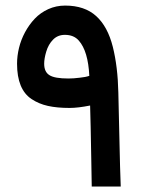

<svg xmlns="http://www.w3.org/2000/svg" viewBox="-20 -678 531 698"><path d="M232.9 -285.6Q187 -285.6 154.1 -293Q121.1 -300.3 94.7 -317.9Q68.4 -335.4 55.2 -367.4Q42 -399.4 42 -446.3Q42 -474.6 49.1 -503.9Q56.2 -533.2 71 -560.8Q85.9 -588.4 106.4 -610.1Q127 -631.8 155.5 -644.8Q184.1 -657.7 216.8 -657.7Q287.6 -657.7 329.6 -619.6Q371.6 -581.5 390.1 -507.8Q408.2 -435.5 410.2 -341.8Q411.1 -316.4 413.8 -186.3Q416.5 -56.2 418.9 0H313.5Q313 -33.7 311.8 -99.9Q310.5 -166 309.6 -216.3Q308.6 -266.6 307.6 -294.4Q263.7 -285.6 232.9 -285.6ZM229 -392.6Q247.1 -392.6 270 -395.5Q291 -397.5 304.7 -402.3Q300.3 -492.2 266.6 -530.3Q248.5 -551.3 215.8 -551.3Q189.9 -551.3 172.9 -533.9Q155.8 -516.6 147.9 -489.7Q140.6 -464.8 140.6 -446.3Q140.6 -416.5 159.7 -404.8Q178.2 -392.6 229 -392.6Z"/></svg>

Font: Vazirmatn UI FD NL Medium
Style: Regular
Weight: 500
Designer: Saber Rastikerdar
Foundry: Saber Rastikerdar
Version: Version 33.003